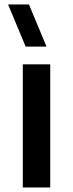

<svg xmlns="http://www.w3.org/2000/svg" viewBox="-20 -822 320 842"><path d="M200.3 0H80V-540H200.3ZM184.1 -617.5H92.6L15.4 -802.5H106.9Z"/></svg>

Font: Manrope Variable Light
Style: Regular
Weight: 200
Designer: Mikhail Sharanda
Foundry: Mikhail Sharanda
Version: Version 4.505